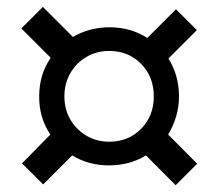

<svg xmlns="http://www.w3.org/2000/svg" viewBox="-20 -655 639 562"><path d="M494.1 -112.8 407.2 -200.2Q361.3 -171.4 299.8 -170.9Q238.3 -170.9 191.4 -200.2L106.4 -115.2L44.4 -176.8L127.4 -261.2Q94.2 -310.1 94.7 -373Q94.7 -437 128.4 -485.8L42.5 -571.8L105.5 -634.8L193.4 -546.9Q241.2 -574.7 299.8 -575.2Q362.8 -575.2 411.1 -543.9L495.1 -627.9L556.2 -566.9L473.1 -483.9Q503.9 -434.1 503.9 -373Q503.9 -342.3 495.4 -313.7Q486.8 -285.2 472.2 -261.2L557.1 -175.8ZM299.8 -240.2Q356 -240.2 393.1 -278.1Q430.2 -315.9 430.2 -373Q430.2 -430.2 393.1 -468Q356 -505.9 299.8 -505.9Q263.2 -505.9 233.4 -488.5Q203.6 -471.2 186 -441.2Q168.5 -411.1 168.5 -373Q168.5 -335 186 -304.9Q203.6 -274.9 233.4 -257.6Q263.2 -240.2 299.8 -240.2Z"/></svg>

Font: UDEV Gothic 35
Style: Regular
Weight: 400
Version: v2.1.0; ttfautohint (v1.8.4.7-5d5b-dirty) -l 6 -r 45 -G 200 